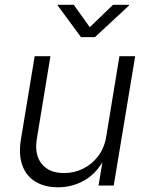

<svg xmlns="http://www.w3.org/2000/svg" viewBox="-20 -776 621 803"><path d="M223.1 7.3Q168.5 7.3 129.6 -15.4Q90.8 -38.1 74 -82.8Q57.1 -127.4 67.4 -192.4L125 -541H190.9L134.3 -196.8Q123 -129.9 154.1 -91.1Q185.1 -52.2 248 -52.2Q290.5 -52.2 327.6 -70.6Q364.7 -88.9 390.6 -123Q416.5 -157.2 424.3 -205.1L479.5 -541H545.4L455.6 0H392.1L413.1 -126.5H424.3Q389.6 -55.2 336.9 -23.9Q284.2 7.3 223.1 7.3ZM288.6 -755.9 355.5 -662.1 452.6 -755.9H519.5L519 -752.4L377 -620.6H318.8L221.7 -752.4L222.2 -755.9Z"/></svg>

Font: Inter 17pt Light
Style: Italic
Weight: 300
Italic angle: -9.3988°
Version: Version 4.001;git-66647c0bb